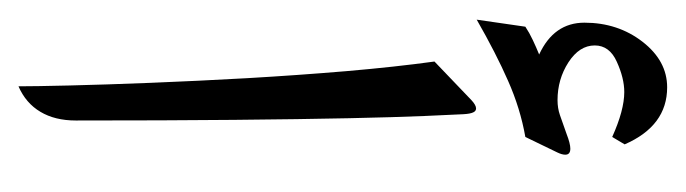

<svg xmlns="http://www.w3.org/2000/svg" viewBox="-290 -458 750 210"><g transform="rotate(90 85.0 -353.0)"><path d="M74.4 1.8Q92.8 -6.2 102.3 -22.2Q111.8 -38.1 111.8 -60.9Q111.8 -160.2 111.1 -234.3Q110.4 -308.4 109.3 -359.6Q108.2 -410.7 106.9 -441.5Q105.6 -472.3 104.9 -485.1Q104.5 -492.1 103 -495.4Q101.6 -498.7 98.6 -498.7Q95 -498.7 89.5 -493.6L47.3 -453.2Q53.2 -410.3 57.8 -357Q62.3 -303.6 65.5 -248.3Q68.6 -192.9 70.6 -142.5Q72.6 -92 73.5 -53.9Q74.4 -15.8 74.4 1.8ZM4.8 -617.2Q4.8 -583.8 39.6 -567.7Q31.5 -564.4 23.7 -560.7Q15.8 -557 9.2 -552.6L1.5 -499.4Q38.1 -520.4 68.4 -533.7Q98.6 -547.1 129.8 -552.6L146.7 -587.5Q149.2 -592.6 149.2 -596.3Q149.2 -601.8 142.6 -601.8Q137.1 -601.8 126.5 -597.7Q113.3 -593 105.8 -590.4Q98.3 -587.8 89.5 -587.8Q66.7 -587.8 48.2 -599.7Q29.7 -611.7 29.7 -628.5Q29.7 -644.7 47.7 -652.7Q65.6 -660.8 80.7 -660.8Q100.5 -660.8 129.8 -647.6L137.9 -661.2Q117.7 -707.7 75.5 -707.7Q46.6 -707.7 25.7 -680.8Q4.8 -653.8 4.8 -617.2Z"/></g></svg>

Font: Parastoo
Style: Regular
Weight: 400
Foundry: Saber Rastikerdar (saber.rastikerdar@gmail.com)
Version: Version 3.000